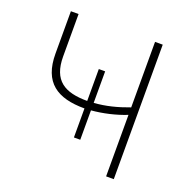

<svg xmlns="http://www.w3.org/2000/svg" viewBox="-125 -819 922 939"><g transform="rotate(20 336.0 -350.0)"><path d="M525 0H565V-700H525V-359C464 -336 405 -321 345 -317V-481H312V-315C194 -315 127 -354 127 -480V-700H87V-480C87 -329 170 -276 312 -276V-125H345V-278C405 -283 470 -298 525 -320Z"/></g></svg>

Font: Fixel Display ExtraLight
Style: Regular
Weight: 200
Designer: AlfaBravo + MacPaw
Foundry: Kyrylo Tkachov, Marchela Mozhyna, Serhii Makarenko, Maria Weinstein, Zakhar Kryvoshyya
Version: Version 1.211